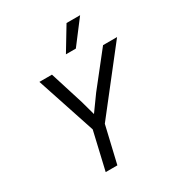

<svg xmlns="http://www.w3.org/2000/svg" viewBox="-205 -1011 1052 1139"><g transform="rotate(-30 321.0 -441.0)"><path d="M183 0 243 -258 110 -660H196L268 -431L295 -333L370 -437L546 -660H642L322 -251L263 0ZM424 -882H517L396 -723H328Z"/></g></svg>

Font: Work Sans
Style: Italic
Weight: 400
Italic angle: -13°
Designer: Wei Huang
Foundry: Wei Huang
Version: Version 2.012